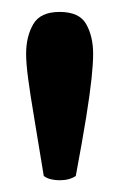

<svg xmlns="http://www.w3.org/2000/svg" viewBox="-20 -753 199 322"><path d="M80 -450.7Q72.3 -450.7 65.2 -452.4Q58.2 -454.1 53.4 -457.9Q43.7 -517.2 37.2 -556.3Q30.6 -595.4 27.2 -621Q23.8 -646.6 23.8 -662.7Q23.8 -691.7 35.7 -712.3Q47.6 -733 80 -733Q113.3 -733 124.7 -712.3Q136.2 -691.7 136.2 -662.7Q136.2 -646.6 133.5 -621Q130.8 -595.4 124.5 -556.3Q118.2 -517.2 107.1 -457.9Q96.5 -450.7 80 -450.7Z"/></svg>

Font: Pitagon Serif
Style: Regular
Weight: 400
Designer: Travis Tran
Foundry: Pitagon
Version: Version 1.000;gftools[0.9.26]